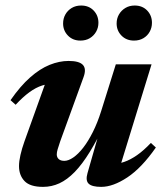

<svg xmlns="http://www.w3.org/2000/svg" viewBox="-20 -680 602 712"><path d="M304.5 -38 361.5 -237 372.5 -228Q341.5 -163 313.2 -117Q285 -71 257 -42.2Q229 -13.5 200.2 -0.2Q171.5 13 139.5 13Q91.5 13 71 -8.5Q50.5 -30 50.5 -64Q50.5 -82 55.8 -105.2Q61 -128.5 71 -156.5L160 -404.5L185.5 -369.5Q160 -370.5 136.5 -363Q113 -355.5 89 -338Q65 -320.5 38 -291.5L19 -308.5Q55.5 -361 91.8 -393Q128 -425 164 -439.5Q200 -454 234.5 -454Q273.5 -454 287.2 -439.5Q301 -425 290 -394.5L203.5 -156.5Q197 -137.5 193.8 -126.5Q190.5 -115.5 190.5 -107.5Q190.5 -96.5 197.8 -90Q205 -83.5 218.5 -83.5Q233.5 -83.5 251.8 -96Q270 -108.5 288.5 -132.2Q307 -156 324.2 -190.2Q341.5 -224.5 355 -267.5L409.5 -441.5H542L418 -38.5L398.5 -71.5Q419 -72 441.2 -79.8Q463.5 -87.5 488 -104.5Q512.5 -121.5 539.5 -150L558 -133Q505 -57 452 -22Q399 13 355.5 13Q321 13 308.8 1.2Q296.5 -10.5 304.5 -38ZM278 -529.5Q250 -529.5 232 -548Q214 -566.5 214 -593Q214 -611.5 222.5 -626.5Q231 -641.5 246 -650.5Q261 -659.5 281 -659.5Q309.5 -659.5 327.2 -641Q345 -622.5 345 -595.5Q345 -577.5 336.5 -562.5Q328 -547.5 313.2 -538.5Q298.5 -529.5 278 -529.5ZM477 -529.5Q448.5 -529.5 430.5 -548Q412.5 -566.5 412.5 -593Q412.5 -611.5 421.2 -626.5Q430 -641.5 445 -650.5Q460 -659.5 479.5 -659.5Q508 -659.5 525.8 -641Q543.5 -622.5 543.5 -595.5Q543.5 -577.5 535.2 -562.5Q527 -547.5 512 -538.5Q497 -529.5 477 -529.5Z"/></svg>

Font: Newsreader 24pt
Style: Bold Italic
Weight: 700
Italic angle: -17°
Designer: Hugues Gentile
Foundry: Production Type
Version: Version 1.003